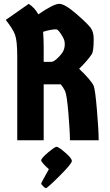

<svg xmlns="http://www.w3.org/2000/svg" viewBox="-20 -732 574 1002"><path d="M180 -657Q260 -712 289 -712Q318 -712 378.5 -659.5Q439 -607 454 -585.5Q469 -564 469 -529Q469 -461 458 -448Q437 -416 393 -373Q454 -315 469 -284Q477 -263 486 -156.5Q495 -50 495 0H345Q345 -45 337 -141Q329 -237 319.5 -257Q310 -277 297 -292H208V0H70V-438Q70 -519 58.5 -550.5Q47 -582 10 -628L130 -712Q162 -691 180 -657ZM208 -486V-409H247Q261 -409 283 -431Q305 -453 311.5 -468.5Q318 -484 318 -501Q318 -518 311.5 -531.5Q305 -545 293 -562Q281 -579 273 -579Q246 -579 205 -566Q208 -527 208 -486ZM219 250Q216 250 205.5 240Q195 230 195 226Q195 222 235 151Q195 115 195 104.5Q195 94 230.5 64Q266 34 275.5 34Q285 34 320 64Q355 94 355 108Q355 122 291 186Q227 250 219 250Z"/></svg>

Font: Germania One
Style: Regular
Weight: 400
Designer: John Vargas Beltran
Foundry: John Vargas Beltran
Version: Version 1.001